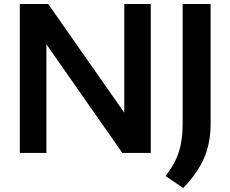

<svg xmlns="http://www.w3.org/2000/svg" viewBox="-20 -760 1145 954"><path d="M78.5 0V-740H219.5L597.5 -200V-740H729V0H588L210.5 -540V0ZM890.5 174.5 802.5 114.5Q833 75.5 851.8 37Q870.5 -1.5 879 -46Q887.5 -90.5 887.5 -147.5V-740H1026.5V-144Q1026.5 -52 995.5 22.2Q964.5 96.5 890.5 174.5Z"/></svg>

Font: Encode Sans SmExp SmBold
Style: Regular
Weight: 600
Width: 6
Designer: Multiple Designers
Foundry: Impallari Type
Version: Version 3.002; ttfautohint (v1.8.3) -l 8 -r 50 -G 200 -x 14 